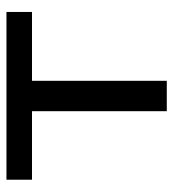

<svg xmlns="http://www.w3.org/2000/svg" viewBox="9 -545 536 594"><g transform="rotate(-90 277.0 -248.0)"><path d="M230 0V-417H18V-496H537V-417H324V0Z"/></g></svg>

Font: Nunito Sans 7pt SemiExpanded
Style: Regular
Weight: 400
Width: 6
Designer: Vernon Adams
Foundry: Vernon Adams
Version: Version 3.101;gftools[0.9.27]